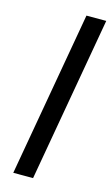

<svg xmlns="http://www.w3.org/2000/svg" viewBox="-111 -743 460 787"><g transform="rotate(15 119.0 -350.0)"><path d="M31 0 154 -700H238L115 0Z"/></g></svg>

Font: DeepMind Sans
Style: Italic
Weight: 400
Italic angle: -10°
Designer: Jonny Pinhorn / Modifications: Colophon Foundry
Foundry: Colophon Foundry
Version: Version 1.002; ttfautohint (v1.8.2)